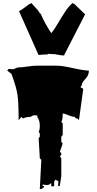

<svg xmlns="http://www.w3.org/2000/svg" viewBox="-20 -1181 663 1314"><path d="M252.4 113.8 262.7 -86.9 252.4 -98.1 244.6 -234.9 252.4 -245.6V-267.6L244.6 -279.3Q252.4 -289.1 252.4 -322.3Q252.4 -355.5 234.9 -381.3Q236.8 -383.8 236.8 -386.2Q236.8 -392.1 219 -392.1Q201.2 -392.1 190.9 -381.3Q159.2 -381.3 136.7 -370.1L127 -381.3L107.4 -358.9Q107.4 -475.6 100.3 -528.3Q93.3 -581.1 58.6 -675.3L29.3 -697.8L38.6 -709L67.9 -707.5Q74.2 -706.5 86.4 -713.4Q98.6 -720.2 112.8 -720Q127 -719.7 167 -725.6Q207 -731.4 227.1 -731.4H370.1Q406.2 -731.4 479.7 -714.8Q553.2 -698.2 588.4 -697.8Q588.4 -665.5 563.7 -640.1Q539.1 -614.7 539.1 -596.2L530.3 -584.5L549.8 -573.2L520.5 -358.9L510.3 -370.1H500.5L490.7 -381.3Q473.6 -381.3 447.5 -392.6Q421.4 -403.8 409.2 -403.8Q409.2 -358.9 399.4 -347.7L409.2 -335.9V-256.8L399.4 -245.6V-210.4L409.2 -199.7L390.1 -143.6L399.4 -132.3V-122.1L390.1 -110.4L399.4 -98.1V25.9L389.2 90.8Q378.9 90.8 377.9 95.2Q377.9 72.8 380.4 60.5L360.8 48.3L350.6 60.5V93.8H330.6V70.8Q319.3 85.4 299.8 85.4L272.5 82Q271.5 85.9 271.5 93.8Q271.5 93.3 276.9 92.3Q282.2 91.3 282.2 90.8Q282.2 101.1 272.2 107.4Q262.2 113.8 252.4 113.8ZM290.5 -808.6 243.7 -804.7 109.9 -1105.5Q116.2 -1105.5 149.7 -1130.1Q183.1 -1154.8 184.1 -1155.8L186.5 -1154.3L194.3 -1160.6L245.1 -1104.5L243.7 -1102.5L256.3 -1086.9L258.3 -1087.9Q287.1 -1019 331.1 -954.1Q352.1 -979.5 376.5 -1021.2Q400.9 -1063 425 -1099.9Q449.2 -1136.7 476.6 -1160.6L484.4 -1154.3L486.8 -1155.8L562.5 -1083L419.4 -804.7L422.4 -803.2L414.1 -801.3Q403.3 -801.3 361.8 -808.6V-809.6Q326.7 -812.5 308.1 -812.5L302.2 -806.6Q297.4 -808.6 290.5 -808.6ZM303.2 -805.7Q303.2 -805.7 300.8 -805.7L302.2 -806.6Q302.7 -806.6 303.2 -805.7Z"/></svg>

Font: Butcherman
Style: Regular
Weight: 400
Version: Version 001.003